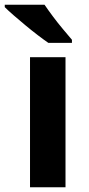

<svg xmlns="http://www.w3.org/2000/svg" viewBox="-48 -786 373 806"><path d="M227 0H78V-546H227ZM139 -766Q154 -744 174.5 -716.5Q195 -689 216.5 -663.5Q238 -638 254 -619V-606H155Q136 -619 110.5 -638.5Q85 -658 58.5 -680Q32 -702 9 -722Q-14 -742 -28 -756V-766Z"/></svg>

Font: Noto Sans Hanifi Rohingya
Style: Regular
Weight: 400
Designer: Monotype Design Team and DaltonMaag
Foundry: Google LLC
Version: Version 2.101